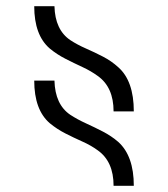

<svg xmlns="http://www.w3.org/2000/svg" viewBox="-20 -620 540 617"><path d="M90 -600H155Q157 -524 206 -491Q229 -476 256.5 -464Q284 -452 311 -438Q338 -424 360 -404Q410 -360 410 -262H345Q345 -340 294 -376Q272 -392 245 -404.5Q218 -417 190.5 -431Q163 -445 140 -464Q90 -507 90 -600ZM90 -361H155Q157 -284 206 -251Q229 -236 256.5 -223.5Q284 -211 311 -197Q338 -183 360 -164Q410 -119 410 -23H345Q345 -101 294 -137Q272 -153 245 -165Q218 -177 190.5 -191Q163 -205 140 -224Q90 -267 90 -361Z"/></svg>

Font: Antic Slab
Style: Regular
Weight: 400
Designer: Santiago Orozco
Foundry: Santiago Orozco
Version: Version 001.002